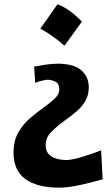

<svg xmlns="http://www.w3.org/2000/svg" viewBox="-20 -634 500 887"><path d="M245.7 -614.4Q275.8 -603.1 304 -582.2Q332.2 -561.2 358.5 -534.4Q318.2 -478 277.9 -422.7Q253.2 -444.7 225.6 -464.5Q197.9 -484.4 166.2 -501.6Q186.6 -530.6 206.5 -558.5Q226.4 -586.5 245.7 -614.4ZM252 232.9Q152.3 232.9 97.4 193.4Q42.5 153.8 42.5 70.8Q42.5 17.1 64.2 -21.2Q85.9 -59.6 117.9 -87.2Q149.9 -114.7 179.7 -135.7Q210 -157.7 231.9 -177.7Q253.9 -197.8 253.9 -221.7Q253.9 -247.1 237.1 -256.1Q220.2 -265.1 200.2 -265.6Q190.9 -265.6 173.8 -261.2Q156.7 -256.8 142.6 -251.5L137.7 -326.2Q156.7 -330.1 188.7 -335Q220.7 -339.8 246.1 -339.8Q319.8 -339.8 355 -309.8Q390.1 -279.8 390.1 -230.5Q390.1 -194.3 374.3 -167.5Q358.4 -140.6 333.3 -119.1Q308.1 -97.7 279.8 -77.6Q245.6 -52.7 218.3 -26.1Q190.9 0.5 190.9 37.6Q190.9 70.3 215.8 87.4Q240.7 104.5 286.6 105.5Q307.1 105.5 352.5 92.8Q397.9 80.1 447.3 60.5L454.1 194.3Q430.7 201.2 395.3 210.2Q359.9 219.2 322 226.1Q284.2 232.9 252 232.9Z"/></svg>

Font: Pinar-DS2-FD Bold
Style: Regular
Weight: 700
Designer: Amin Abedi
Version: Version 3.000